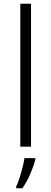

<svg xmlns="http://www.w3.org/2000/svg" viewBox="-20 -780 273 1021"><path d="M145 0H88V-760H145ZM168 68Q160 101 141.5 144Q123 187 99 221H66V212Q74 196 83 168.5Q92 141 99.5 111.5Q107 82 110 61H168Z"/></svg>

Font: RS Noto Sans Light
Style: Regular
Weight: 300
Designer: Monotype Design Team
Foundry: Monotype Imaging Inc.
Version: Version 3.10